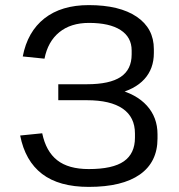

<svg xmlns="http://www.w3.org/2000/svg" viewBox="-20 -728 706 756"><path d="M329.5 7.9Q212.5 7.9 145.7 -43.2Q79 -94.3 59.4 -194.4L146.2 -203.2Q161 -131.8 205.3 -97.1Q249.5 -62.3 329.5 -62.3Q424.1 -62.3 467.8 -92.9Q511.4 -123.5 511.4 -185.9V-202.2Q511.4 -267 463.2 -300.2Q415 -333.4 322.2 -333.4H209.5V-396.3H322.2Q412.2 -396.3 455.3 -425.2Q498.4 -454.1 498.4 -513.9V-529.3Q498.4 -581.5 454.8 -609.7Q411.3 -637.8 330.4 -637.8Q258.4 -637.8 213.4 -601Q168.4 -564.3 155.2 -497L69.6 -505.7Q88.3 -603.2 155 -655.6Q221.8 -707.9 329.5 -707.9Q450.7 -707.9 518.3 -662.1Q585.8 -616.3 585.8 -534.6V-519.2Q585.8 -457.2 548.2 -416.1Q510.6 -375.1 437.8 -358.1L438.2 -377.3Q516.6 -358.3 558.4 -312Q600.2 -265.7 600.2 -199.3V-182.8Q600.2 -90 530.9 -41Q461.5 7.9 329.5 7.9Z"/></svg>

Font: Pathway Extreme 8pt Thin
Style: Regular
Weight: 100
Version: Version 1.001;gftools[0.9.26]